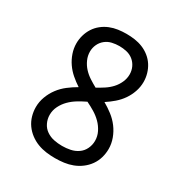

<svg xmlns="http://www.w3.org/2000/svg" viewBox="-175 -870 950 1005"><g transform="rotate(30 300.0 -367.5)"><path d="M300 8Q273 8 246.5 4.5Q220 1 195 -8.5Q170 -18 148 -34.5Q126 -51 110.5 -73Q95 -95 87.5 -121Q80 -147 80 -174Q80 -206 91.5 -237Q103 -268 122.5 -294Q142 -320 168 -340Q194 -360 222 -376Q196 -393 173.5 -412.5Q151 -432 134 -456.5Q117 -481 107 -510Q97 -539 97 -569Q97 -594 104 -618.5Q111 -643 124.5 -664Q138 -685 158 -701Q178 -717 201.5 -726.5Q225 -736 250 -739.5Q275 -743 300 -743Q325 -743 350 -739.5Q375 -736 398.5 -726.5Q422 -717 442 -701Q462 -685 475.5 -664Q489 -643 496 -618.5Q503 -594 503 -569Q503 -539 493 -510Q483 -481 466 -456.5Q449 -432 426.5 -412.5Q404 -393 378 -376Q406 -360 432 -340Q458 -320 477.5 -294Q497 -268 508.5 -237Q520 -206 520 -174Q520 -147 512.5 -121Q505 -95 489.5 -73Q474 -51 452 -34.5Q430 -18 405 -8.5Q380 1 353.5 4.5Q327 8 300 8ZM300 -418Q322 -430 343.5 -444Q365 -458 382 -476.5Q399 -495 409.5 -518.5Q420 -542 420 -567Q420 -590 410.5 -610.5Q401 -631 383.5 -645Q366 -659 344 -664Q322 -669 300 -669Q278 -669 256 -664Q234 -659 216.5 -645Q199 -631 189.5 -610.5Q180 -590 180 -567Q180 -542 190.5 -518.5Q201 -495 218 -476.5Q235 -458 256.5 -444Q278 -430 300 -418ZM300 -66Q325 -66 349.5 -71Q374 -76 394.5 -90Q415 -104 426 -127Q437 -150 437 -175Q437 -203 424.5 -228Q412 -253 392.5 -272.5Q373 -292 349 -306.5Q325 -321 300 -333Q275 -321 251 -306.5Q227 -292 207.5 -272.5Q188 -253 175.5 -228Q163 -203 163 -175Q163 -150 174 -127Q185 -104 205.5 -90Q226 -76 250.5 -71Q275 -66 300 -66Z"/></g></svg>

Font: Nova
Style: Regular
Weight: 400
Monospace: yes
Designer: Belleve Invis
Foundry: Belleve Invis
Version: Version 24.1.4; ttfautohint (v1.8.4)